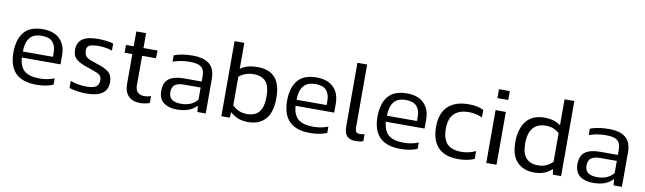

<svg xmlns="http://www.w3.org/2000/svg" viewBox="-40 -1180 5704 1697"><g transform="rotate(10 2812.0 -332.0)"><path d="M452.3 -17.4V-74.1Q423.9 -62.1 390.3 -55.7Q356.7 -49.3 323.4 -49.3Q227.2 -49.3 183.9 -86.4Q140.7 -123.4 134.2 -204.6H481.4V-286Q481.4 -377 428.4 -430.4Q375.4 -483.8 276.1 -483.8Q162.7 -483.8 108.7 -421.1Q54.8 -358.4 53 -239.3Q53 -113.4 114.6 -51.7Q176.3 9.9 301.6 9.9Q345.8 9.9 382.9 3.2Q420 -3.5 452.3 -17.4ZM278.5 -424.4Q343.5 -424.4 373.7 -390.7Q404 -357 404 -297.6V-258.6H134.2Q134.2 -337.7 167.9 -381.3Q201.5 -424.9 278.5 -424.4Z M940.3 -125.4Q940.3 -186.2 902.8 -216.1Q865.4 -246.1 789.2 -268.1Q746.9 -282.1 727 -290.7Q707.1 -299.3 695.9 -312.7Q684.6 -326.2 682.1 -349.2Q673.8 -384.3 693.8 -403.2Q702.5 -413.4 725.4 -418Q748.2 -422.5 781.5 -423Q786 -423 790 -423Q819.6 -423 849.7 -418Q879.8 -413 908 -403.2V-466.3Q882.5 -474.9 845.1 -479.4Q807.7 -483.8 770.2 -483.8Q674.1 -483.8 629.7 -451.4Q585.4 -418.9 585.4 -354.5Q585.4 -300.7 615.6 -273.8Q645.9 -246.9 698 -228.6Q712.4 -223.7 721.9 -219.9Q728.9 -217.6 740.6 -214.2Q777.2 -201.2 797 -193.3Q826.6 -182.5 839.5 -167.7Q852.5 -152.9 852.5 -125.4Q852.5 -88.3 829 -70.5Q805.6 -52.7 753.9 -50.9Q745.3 -50.9 737.4 -50.9Q703.7 -50.9 665.8 -57.4Q628 -63.9 596.2 -76.4V-12.7Q625.3 -2.9 666.4 3.5Q707.5 9.9 753.1 9.9Q844 9.9 892.2 -23.2Q940.3 -56.3 940.3 -125.4Z M1318.3 -5V-67.7Q1287.3 -56.7 1262.1 -56.7Q1178.7 -56.7 1178.7 -139.3V-404.3H1302.7L1305.7 -473.9H1178.7V-607.5H1091V-473.9H1021.5V-404.3H1091V-135.4Q1091 -65.3 1128 -27.7Q1165 9.9 1231.5 9.9Q1273.3 9.9 1318.3 -5Z M1740.6 -56.1 1746.3 0H1821V-308.2Q1821 -399.8 1771.2 -441.8Q1721.4 -483.8 1620.2 -483.8Q1572.8 -483.8 1529.1 -477.2Q1485.4 -470.6 1452.6 -456.5V-399.8Q1523.9 -425 1600.5 -425Q1653.7 -425 1683 -413.9Q1712.3 -402.9 1724.5 -379.9Q1736.8 -356.9 1736.8 -316.4V-271.8H1575.1Q1490 -271.8 1444.4 -238.8Q1398.8 -205.7 1398.8 -128.3Q1398.8 -58 1443.5 -24.1Q1488.2 9.9 1560.2 9.9Q1621.9 9.9 1665.7 -6.2Q1709.5 -22.2 1740.6 -56.1ZM1480.1 -130.5Q1480.1 -180.9 1509.3 -199.7Q1538.6 -218.4 1594.1 -217.9H1736.8V-109.3Q1686.9 -46.4 1590.2 -46.4Q1480.1 -46.4 1480.1 -130.5Z M2412.3 -241Q2412.3 -365.9 2359.2 -424.9Q2306.2 -483.8 2201.1 -483.8Q2156.3 -483.8 2118.2 -473.8Q2080 -463.7 2048.4 -440.5V-674H1961.1V0H2035.9L2041.9 -49.4Q2074.8 -19.5 2113.1 -4.8Q2151.5 9.9 2201.9 9.9Q2302.2 9.9 2357.2 -52.6Q2412.3 -115.2 2412.3 -241ZM2048.4 -113.1V-370.1Q2103 -415.5 2177.6 -415.5Q2252.5 -415.5 2288.4 -374.4Q2324.4 -333.2 2324.4 -239.9Q2324.4 -148.7 2289.5 -103.5Q2254.7 -58.4 2178.8 -58.4Q2102.3 -58.4 2048.4 -113.1Z M2908.7 -17.4V-74.1Q2880.3 -62.1 2846.7 -55.7Q2813.1 -49.3 2779.7 -49.3Q2683.6 -49.3 2640.3 -86.4Q2597.1 -123.4 2590.6 -204.6H2937.8V-286Q2937.8 -377 2884.8 -430.4Q2831.8 -483.8 2732.5 -483.8Q2619.1 -483.8 2565.1 -421.1Q2511.2 -358.4 2509.4 -239.3Q2509.4 -113.4 2571 -51.7Q2632.6 9.9 2758 9.9Q2802.2 9.9 2839.3 3.2Q2876.3 -3.5 2908.7 -17.4ZM2734.8 -424.4Q2799.8 -424.4 2830.1 -390.7Q2860.4 -357 2860.4 -297.6V-258.6H2590.6Q2590.6 -337.7 2624.3 -381.3Q2657.9 -424.9 2734.8 -424.4Z M3235.1 -1.2V-63.9Q3217.6 -57.8 3190.8 -57.8Q3170.1 -57.8 3160.5 -69.8Q3150.9 -81.7 3150.9 -110.7V-674H3063.7V-104.1Q3063.7 -43.2 3089.2 -16.6Q3114.8 9.9 3167.7 9.9Q3186.3 9.9 3202.3 7.8Q3218.2 5.8 3235.1 -1.2Z M3719.9 -17.4V-74.1Q3691.5 -62.1 3657.9 -55.7Q3624.2 -49.3 3590.9 -49.3Q3494.7 -49.3 3451.5 -86.4Q3408.2 -123.4 3401.8 -204.6H3748.9V-286Q3748.9 -377 3695.9 -430.4Q3642.9 -483.8 3543.7 -483.8Q3430.2 -483.8 3376.3 -421.1Q3322.3 -358.4 3320.5 -239.3Q3320.5 -113.4 3382.2 -51.7Q3443.8 9.9 3569.2 9.9Q3613.4 9.9 3650.4 3.2Q3687.5 -3.5 3719.9 -17.4ZM3546 -424.4Q3611 -424.4 3641.3 -390.7Q3671.5 -357 3671.5 -297.6V-258.6H3401.8Q3401.8 -337.7 3435.4 -381.3Q3469 -424.9 3546 -424.4Z M4232.1 -17.2V-87.4Q4170.2 -58.4 4107 -58.4Q4015.8 -58.4 3975 -101.9Q3934.2 -145.4 3934.2 -237Q3934.2 -327 3979 -371.3Q4023.8 -415.5 4111 -415.5Q4176.8 -415.5 4231.6 -388.8V-456.7Q4201.3 -471.5 4170.5 -477.6Q4139.6 -483.8 4093.6 -483.8Q3977.2 -483.8 3911.7 -422.2Q3846.2 -360.5 3846.2 -237Q3846.2 -116.8 3906.6 -53.5Q3967.1 9.9 4087.4 9.9Q4170.3 9.9 4232.1 -17.2Z M4433.5 -581.6V-661.5H4336.6V-581.6ZM4430.8 0V-473.9L4338.8 -474.4V0Z M4929.7 -49.4 4935.6 0H5010.4V-674H4922.7V-440.5Q4890.6 -464 4856.2 -473.9Q4821.9 -483.8 4777.5 -483.8Q4669.6 -483.8 4615 -416Q4560.5 -348.3 4559.3 -228.4Q4559.3 -105.8 4616.3 -48Q4673.4 9.9 4769.2 9.9Q4820.4 9.9 4858.5 -4.8Q4896.6 -19.5 4929.7 -49.4ZM4647.4 -229Q4647.4 -322.7 4686.8 -369.1Q4726.2 -415.5 4800.9 -415.5Q4839.6 -415.5 4868.5 -404.1Q4897.4 -392.7 4922.7 -370.1V-113.1Q4895.9 -85.9 4863.9 -72.1Q4831.8 -58.4 4792.3 -58.4Q4720 -58.4 4683.8 -100.6Q4647.5 -142.9 4647.4 -229Z M5475.7 -56.1 5481.5 0H5556.1V-308.2Q5556.1 -399.8 5506.3 -441.8Q5456.5 -483.8 5355.4 -483.8Q5307.9 -483.8 5264.3 -477.2Q5220.6 -470.6 5187.8 -456.5V-399.8Q5259.1 -425 5335.6 -425Q5388.9 -425 5418.2 -413.9Q5447.5 -402.9 5459.7 -379.9Q5471.9 -356.9 5471.9 -316.4V-271.8H5310.3Q5225.2 -271.8 5179.6 -238.8Q5133.9 -205.7 5133.9 -128.3Q5133.9 -58 5178.7 -24.1Q5223.4 9.9 5295.3 9.9Q5357.1 9.9 5400.9 -6.2Q5444.6 -22.2 5475.7 -56.1ZM5215.2 -130.5Q5215.2 -180.9 5244.5 -199.7Q5273.8 -218.4 5329.3 -217.9H5471.9V-109.3Q5422.1 -46.4 5325.4 -46.4Q5215.2 -46.4 5215.2 -130.5Z"/></g></svg>

Font: Arad-VF Thin Dots1
Style: Regular
Weight: 100
Designer: Mohammad Darvishi
Version: Version 1.000;August 30, 2024;FontCreator 15.0.0.2992 64-bit